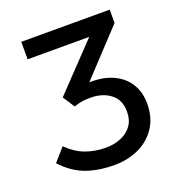

<svg xmlns="http://www.w3.org/2000/svg" viewBox="-123 -755 798 867"><g transform="rotate(-20 276.0 -321.5)"><path d="M282 12Q205 12 145.5 -9.5Q86 -31 35 -86L89 -148Q131 -107 176 -91Q221 -75 271 -75Q312 -75 345 -89Q378 -103 397 -129.5Q416 -156 416 -196Q416 -252 378 -281.5Q340 -311 283 -311Q255 -311 238.5 -308Q222 -305 202 -298L165 -355L371 -571H75V-655H500V-591L301 -378Q367 -380 415 -358Q463 -336 488.5 -295Q514 -254 514 -199Q514 -131 482 -83.5Q450 -36 397 -12Q344 12 282 12Z"/></g></svg>

Font: Source Sans 3 ExtraLight Medium
Style: Regular
Weight: 500
Version: Version 3.052;hotconv 1.1.0;makeotfexe 2.6.0